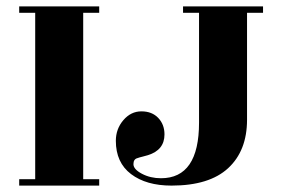

<svg xmlns="http://www.w3.org/2000/svg" viewBox="-20 -580 882 600"><path d="M802 -560V-540H752V-206Q752 -109 693 -54.5Q634 0 516 0Q437 0 389.5 -36Q342 -72 342 -140Q342 -177 365.5 -204.5Q389 -232 422 -232Q455 -232 474.5 -211.5Q494 -191 494 -160Q494 -111 442 -95Q436 -93 425.5 -90.5Q415 -88 410 -86Q397 -83 397 -67Q397 -51 423.5 -37Q450 -23 483 -23Q602 -23 602 -197V-540H552V-560ZM290 -560V-540H240V-20H290V0H40V-20H90V-540H40V-560Z"/></svg>

Font: Rozha One
Style: Regular
Weight: 400
Designer: Tim Donaldson, Indian Type Foundry
Foundry: Indian Type Foundry
Version: Version 1.301;PS 1.0;hotconv 1.0.78;makeotf.lib2.5.61930; tt